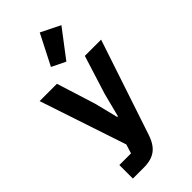

<svg xmlns="http://www.w3.org/2000/svg" viewBox="-309 -884 1153 1153"><g transform="rotate(-45 267.0 -308.0)"><path d="M313 -280 390 -525H528L326 81Q313 121 292.5 147.5Q272 174 241 187Q210 200 165 200H73V85H172L190 27L6 -525H153L230 -280L268 -128H274ZM421 -755 287 -579 199 -622 298 -816Z"/></g></svg>

Font: IBM Plex Sans
Style: Bold
Weight: 700
Designer: Mike Abbink, Paul van der Laan, Pieter van Rosmalen
Foundry: Bold Monday
Version: Version 3.201